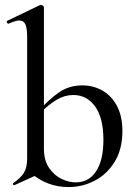

<svg xmlns="http://www.w3.org/2000/svg" viewBox="-20 -745 552 778"><path d="M105 -44 158 -142Q158 -95 179 -64.5Q200 -34 229.5 -20Q259 -6 287 -6Q340 -6 369.5 -51Q399 -96 399 -178Q399 -267 365.5 -313.5Q332 -360 277 -360Q242 -360 210 -341Q178 -322 145 -289L137 -296Q179 -343 219.5 -371Q260 -399 314 -399Q358 -399 395 -378Q432 -357 454 -315.5Q476 -274 476 -214Q476 -141 445 -90Q414 -39 364 -13Q314 13 258 13Q171 13 105 -44ZM37 5Q33 5 32.5 1.5Q32 -2 35 -4Q64 -24 77 -45Q90 -66 90 -103V-595Q90 -630 83 -646Q76 -662 58 -662Q44 -662 15 -649H14Q10 -649 8 -654.5Q6 -660 10 -661L141 -724L146 -725Q150 -725 154 -722Q158 -719 158 -715V-49L39 5Z"/></svg>

Font: Cormorant Garamond Medium
Style: Regular
Weight: 500
Designer: Christian Thalmann (Catharsis Fonts)
Foundry: Catharsis Fonts
Version: Version 4.000